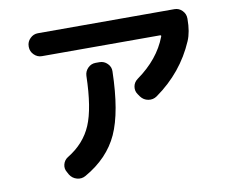

<svg xmlns="http://www.w3.org/2000/svg" viewBox="-81 -831 1162 965"><g transform="rotate(-10 500.0 -349.0)"><path d="M170 -610Q147 -610 130 -627Q113 -644 113 -667V-670Q113 -693 130 -710Q147 -727 170 -727H867Q890 -727 906.5 -710Q923 -693 923 -670V-667Q923 -601 904 -557Q840 -408 703 -311Q683 -297 659 -301Q635 -305 620 -325L611 -338Q598 -356 601.5 -378Q605 -400 624 -414Q736 -494 777 -602Q781 -610 772 -610ZM430 -530H450Q473 -530 490 -513Q507 -496 506 -473Q501 -266 451 -156.5Q401 -47 281 21Q260 33 236.5 26.5Q213 20 200 -1L193 -14Q181 -33 186.5 -54.5Q192 -76 211 -88Q297 -140 333 -224.5Q369 -309 373 -474Q374 -497 390.5 -513.5Q407 -530 430 -530Z"/></g></svg>

Font: Rounded Mplus 1c Bold
Style: Bold
Weight: 700
Version: Version 1.059.20150529